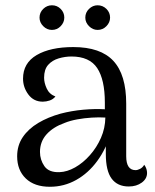

<svg xmlns="http://www.w3.org/2000/svg" viewBox="-20 -700 590 731"><path d="M470.2 10Q427.4 10 405.2 -19.7Q382.9 -49.4 382.9 -113.6V-202.8L401.5 -194Q384.5 -133.6 350.3 -87.1Q316.2 -40.6 270 -14.8Q223.8 11.1 169.8 11.1Q111.2 11.1 78.2 -20.5Q45.3 -52.2 45.3 -104.8Q45.3 -146.3 66.7 -177.9Q88.1 -209.5 125.6 -231.9Q163.2 -254.2 210.6 -267.3Q252.8 -278.3 297.2 -282.3Q341.5 -286.2 379.2 -284V-309.5Q379.2 -397 349.9 -441Q320.6 -484.9 252.1 -484.9Q227.7 -484.9 203.3 -477.7Q178.9 -470.5 163.4 -453.1Q147.9 -435.8 147.9 -403.9Q147.9 -384.5 157.9 -362.9Q167.8 -341.4 191 -332.6Q182.2 -321.7 168.9 -317.3Q155.6 -312.9 142.8 -312.9Q108.3 -312.9 88 -340.2Q67.7 -367.5 67.7 -400.5Q67.7 -460 119.7 -490.4Q171.8 -520.8 259 -520.8Q362.9 -520.8 411.7 -468.1Q460.5 -415.4 460.5 -305.4V-105.2Q460.5 -52.2 496.2 -52.2Q503.8 -52.2 513.7 -57.3Q523.5 -62.5 529.1 -72.7Q535 -64.8 537.5 -56.6Q539.9 -48.4 539.9 -41.5Q539.9 -19.5 519.8 -4.8Q499.7 10 470.2 10ZM206.2 -44.5Q235.5 -45.5 266 -62.7Q296.5 -80 322.3 -109.2Q348.2 -138.3 364.4 -175.2Q380.5 -212.2 381.1 -252.4Q357.8 -254 329.4 -252.2Q301.1 -250.5 274 -245.5Q246.8 -240.5 226 -232Q182.1 -216.3 157.2 -188.5Q132.2 -160.7 132.2 -121.5Q132.2 -91.7 149 -67.4Q165.8 -43.2 206.2 -44.5ZM177.8 -586.1Q158.8 -586.1 144.7 -600.3Q130.5 -614.5 130.5 -632.8Q130.5 -652.5 144.7 -666.2Q158.8 -679.9 177.8 -679.9Q197.2 -679.9 211 -666.1Q224.8 -652.3 224.8 -633Q224.8 -614.5 211 -600.3Q197.2 -586.1 177.8 -586.1ZM351.7 -586.1Q333.2 -586.1 319 -600.3Q304.8 -614.5 304.8 -632.8Q304.8 -652.5 319 -666.2Q333.2 -679.9 351.5 -679.9Q371.2 -679.9 385.2 -666.1Q399.1 -652.3 399.1 -633Q399.1 -614.5 385.1 -600.3Q371.2 -586.1 351.7 -586.1Z"/></svg>

Font: Arima Thin
Style: Regular
Weight: 100
Designer: Joana Correia and Natanael Gama
Foundry: NDISCOVER
Version: Version 1.101;gftools[0.9.23]